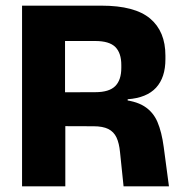

<svg xmlns="http://www.w3.org/2000/svg" viewBox="-20 -659 645 679"><path d="M417 0 404.5 -120.5Q401.5 -152.5 392 -172.8Q382.5 -193 363 -202.8Q343.5 -212.5 311 -212.5L166.5 -213V-332.5L317 -333Q366 -333 387.5 -354.5Q409 -376 409 -419V-429Q409 -471.5 387.8 -492.8Q366.5 -514 316.5 -514H165.5V-639H339Q456.5 -639 510.8 -593.5Q565 -548 565 -462.5V-449.5Q565 -385 532 -349Q499 -313 431.5 -308V-286L399.5 -307.5Q457.5 -303.5 489.5 -283.5Q521.5 -263.5 536.8 -227.8Q552 -192 559 -139L577.5 0ZM58 0V-639H210V-289.5L211 -231.5V0Z"/></svg>

Font: Anek Telugu Medium
Style: Bold
Weight: 700
Version: Version 1.003